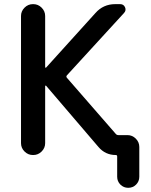

<svg xmlns="http://www.w3.org/2000/svg" viewBox="-20 -774 734 932"><path d="M204.1 -357.4Q203.1 -359.4 201.2 -358.4Q199.2 -357.4 199.2 -355.5V-79.1Q199.2 -55.7 182.1 -38.6Q165 -21.5 141.6 -21.5H139.6Q116.2 -21.5 99.1 -38.6Q82 -55.7 82 -79.1V-696.3Q82 -719.7 99.1 -736.8Q116.2 -753.9 139.6 -753.9H141.6Q165 -753.9 182.1 -736.8Q199.2 -719.7 199.2 -696.3V-447.3Q199.2 -446.3 201.2 -445.3Q203.1 -444.3 204.1 -446.3L443.4 -710.9Q481.4 -753.9 539.1 -753.9H563.5Q580.1 -753.9 586.9 -738.8Q593.8 -723.6 582 -710.9L304.7 -408.2Q299.8 -402.3 304.7 -396.5L542 -124Q546.9 -118.2 554.7 -118.2H598.6Q622.1 -118.2 639.2 -101.1Q656.2 -84 656.2 -60.5V84Q656.2 106.4 640.6 122.1Q625 137.7 602.5 137.7Q580.1 137.7 564.5 122.1Q548.8 106.4 548.8 84V-14.6Q548.8 -21.5 542 -21.5Q491.2 -21.5 458 -60.5Z"/></svg>

Font: Gen Jyuu Gothic P Medium
Style: Regular
Weight: 500
Designer: [Source Han Sans]
Ryoko NISHIZUKA  (kana & ideographs); Paul D. Hunt (Latin, Greek & Cyrillic); Wenlong ZHANG  (bopomofo
Version: Version 1.002.20150607